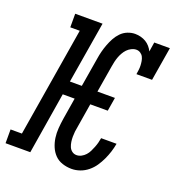

<svg xmlns="http://www.w3.org/2000/svg" viewBox="-157 -852 893 970"><g transform="rotate(20 289.0 -367.5)"><path d="M335 8Q309 8 285 0Q261 -8 244.5 -25Q228 -42 218.5 -64.5Q209 -87 205.5 -112Q202 -137 204 -163Q206 -189 210 -215L229 -331H165L111 0H-22V-74H39L136 -662H85V-735H232L177 -404H241L267 -560Q270 -580 275 -599.5Q280 -619 287.5 -639Q295 -659 305 -677.5Q315 -696 330 -711.5Q345 -727 365 -735Q385 -743 405 -743Q421 -743 436 -739Q451 -735 463.5 -727.5Q476 -720 486 -708.5Q496 -697 502 -684L510 -735H594L564 -554H480Q482 -566 483.5 -578Q485 -590 484.5 -602Q484 -614 482 -625.5Q480 -637 475 -647Q470 -657 460 -663.5Q450 -670 438 -670Q425 -670 412 -663.5Q399 -657 389.5 -647Q380 -637 373 -624.5Q366 -612 361.5 -599.5Q357 -587 354 -574Q351 -561 349 -548L325 -404H419L407 -331H313L292 -203Q289 -189 287.5 -175Q286 -161 286 -147Q286 -133 288 -119.5Q290 -106 295 -94Q300 -82 310.5 -74Q321 -66 335 -66Q348 -66 360.5 -72.5Q373 -79 382.5 -89.5Q392 -100 398 -112.5Q404 -125 409 -137.5Q414 -150 417.5 -163Q421 -176 423 -189H506Q502 -166 495 -144Q488 -122 478 -100.5Q468 -79 454.5 -59Q441 -39 422 -23.5Q403 -8 380.5 0Q358 8 335 8Z"/></g></svg>

Font: Iosevka Curly Slab ExObl
Style: Regular
Weight: 400
Width: 7
Italic angle: -9°
Monospace: yes
Designer: Belleve Invis
Foundry: Belleve Invis
Version: Version 11.1.0; ttfautohint (v1.8.3)